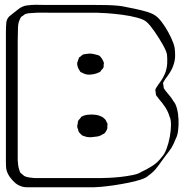

<svg xmlns="http://www.w3.org/2000/svg" viewBox="-20 -754 776 813"><path d="M714 -326Q724 -315 729.5 -293.5Q735 -272 736 -247Q737 -222 734 -200Q731 -178 724 -166Q716 -145 706 -128Q700 -119 693.5 -110.5Q687 -102 680 -93Q664 -71 647.5 -48.5Q631 -26 608 -10Q599 -1 576 6.5Q553 14 523 20Q493 26 462.5 30.5Q432 35 409 37Q386 39 377 39H124Q110 39 94.5 39Q79 39 65 33Q56 30 46 22Q34 12 23.5 -2Q13 -16 8 -32Q6 -40 5.5 -50Q5 -60 5 -69V-619Q5 -630 5.5 -640.5Q6 -651 7 -661Q8 -663 8.5 -666.5Q9 -670 10 -671Q15 -682 24 -688.5Q33 -695 41 -702Q49 -708 57.5 -715Q66 -722 76 -726Q84 -730 94 -731Q104 -732 113 -733Q129 -734 144 -733.5Q159 -733 175 -733H353Q364 -733 385.5 -733Q407 -733 431.5 -732.5Q456 -732 477.5 -730Q499 -728 510 -725Q525 -722 552.5 -716.5Q580 -711 607 -702.5Q634 -694 649 -679Q664 -664 679 -640.5Q694 -617 705 -593Q716 -569 719 -554Q722 -536 721.5 -516.5Q721 -497 715 -480Q711 -467 704.5 -455.5Q698 -444 690 -433Q686 -428 682.5 -423Q679 -418 676 -413Q675 -411 673 -408Q671 -405 671 -403Q670 -401 671 -397.5Q672 -394 672 -392Q673 -389 673 -385.5Q673 -382 674 -380Q676 -376 679 -372.5Q682 -369 684 -366Q692 -356 700 -346.5Q708 -337 714 -326ZM665 -89Q676 -100 685 -123.5Q694 -147 699 -174.5Q704 -202 704 -225.5Q704 -249 698 -260Q692 -281 680 -299.5Q668 -318 652 -336Q650 -340 646.5 -343.5Q643 -347 641 -351Q640 -354 639.5 -358Q639 -362 639 -365Q637 -371 638 -374Q638 -376 639.5 -378.5Q641 -381 642 -383Q646 -389 649.5 -394.5Q653 -400 657 -405Q665 -416 671 -427Q677 -438 681 -449Q687 -467 688 -486Q689 -505 687 -524Q684 -539 669 -565.5Q654 -592 635.5 -619Q617 -646 602 -660Q591 -671 561.5 -679Q532 -687 497.5 -691.5Q463 -696 433.5 -698Q404 -700 393 -700H204Q182 -700 161 -700.5Q140 -701 118 -699Q111 -699 102 -698Q93 -697 86 -694L75 -686Q70 -684 69 -681Q66 -678 64 -672Q59 -662 57.5 -652Q56 -642 56 -631Q55 -609 55 -580.5Q55 -552 55 -529V-76Q56 -65 57 -54.5Q58 -44 62 -34Q64 -26 66 -23L74 -16Q76 -15 78 -13Q80 -11 82 -9Q92 -4 104 -2.5Q116 -1 126 0H406Q417 0 441 -1Q465 -2 492 -5Q519 -8 543 -13Q567 -18 578 -26Q601 -36 625 -51.5Q649 -67 665 -89ZM321 -449Q319 -451 318 -454Q317 -457 315 -458Q311 -465 308.5 -473Q306 -481 307 -489Q308 -491 309 -494Q310 -497 311 -500Q312 -502 313 -505.5Q314 -509 315 -511Q316 -512 320 -514Q323 -516 326.5 -519.5Q330 -523 334 -524Q337 -525 341 -525Q345 -525 348 -526Q359 -528 369 -526.5Q379 -525 389 -522Q392 -521 395 -520.5Q398 -520 400 -518Q403 -517 405.5 -513.5Q408 -510 412 -505Q414 -501 416.5 -496.5Q419 -492 420 -487Q420 -483 419 -482Q419 -478 419 -473.5Q419 -469 417 -466Q416 -464 413.5 -461.5Q411 -459 409 -457Q407 -453 404 -450Q402 -448 398 -447Q394 -446 391 -444Q378 -439 362 -438Q346 -437 334 -443Q331 -445 327 -446.5Q323 -448 321 -449ZM425 -249Q427 -247 428.5 -244Q430 -241 431 -238L435 -231V-222Q434 -219 434.5 -215.5Q435 -212 434 -209Q433 -205 429.5 -199Q426 -193 423 -190Q420 -187 414 -185Q404 -178 392 -176Q380 -174 366 -173Q362 -173 357.5 -173Q353 -173 348 -174Q344 -175 341 -176Q338 -177 335 -178L327 -181Q326 -182 324.5 -184Q323 -186 321 -187Q320 -189 317 -191.5Q314 -194 313 -197Q312 -199 311.5 -201.5Q311 -204 311 -205Q310 -208 308.5 -211.5Q307 -215 307 -219Q307 -224 309 -230Q309 -233 309.5 -236.5Q310 -240 311 -242Q312 -245 318 -251Q320 -253 321.5 -255.5Q323 -258 324 -259Q326 -261 329.5 -262Q333 -263 334 -264Q342 -267 350 -268Q358 -269 366 -269Q376 -269 387.5 -267.5Q399 -266 408 -261Q412 -260 417 -256Q422 -252 425 -249Z"/></svg>

Font: Rubik Vinyl
Style: Regular
Weight: 400
Designer: Hubert and Fischer, NaN
Foundry: Hubert and Fischer, NaN
Version: Version 2.200